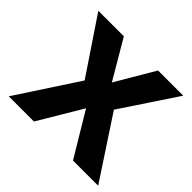

<svg xmlns="http://www.w3.org/2000/svg" viewBox="-141 -718 873 873"><g transform="rotate(45 295.5 -281.5)"><path d="M178 0 303 -210 429 0H591L397 -295L575 -563H413L303 -376L193 -563H29L209 -295L16 0Z"/></g></svg>

Font: OSH Darker Grotesque Black
Style: Regular
Weight: 900
Designer: Gabriel Lam
Foundry: TypeRant
Version: Version 1.000;Glyphs 3.1.1 (3148)